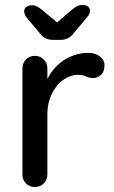

<svg xmlns="http://www.w3.org/2000/svg" viewBox="-20 -750 458 770"><path d="M120 0Q98 0 84 -14.5Q70 -29 70 -51V-475Q70 -497 84 -511.5Q98 -526 120 -526Q141 -526 155.5 -511.5Q170 -497 170 -475V-363L160 -406Q168 -434 184.5 -458Q201 -482 224 -500Q247 -518 275.5 -528Q304 -538 335 -538Q361 -538 380 -524Q399 -510 399 -489Q399 -462 385 -449.5Q371 -437 354 -437Q339 -437 325 -443.5Q311 -450 292 -450Q271 -450 249 -439Q227 -428 209 -406.5Q191 -385 180.5 -356Q170 -327 170 -291V-51Q170 -29 155.5 -14.5Q141 0 120 0ZM193 -590Q160 -590 141 -615L88 -678Q77 -691 77 -705Q77 -716 86 -722.5Q95 -729 111 -729Q126 -729 149 -710L221 -650L199 -651L267 -710Q279 -720 288.5 -725Q298 -730 313 -730Q325 -730 333 -723.5Q341 -717 341 -707Q341 -701 338 -694Q335 -687 327 -678L274 -615Q255 -590 222 -590Z"/></svg>

Font: Quicksand Light SemiBold
Style: Regular
Weight: 600
Version: Version 3.006